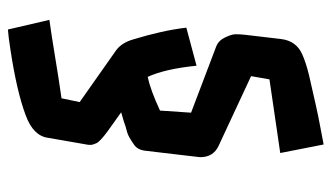

<svg xmlns="http://www.w3.org/2000/svg" viewBox="-200 -492 854 495"><g transform="rotate(90 227.5 -245.0)"><path d="M75.2 48.8 181.6 31.7Q209.5 27.3 233.9 23.9L243.7 -22.9Q125.5 -106 120.1 -109.9Q114.7 -113.8 113.5 -114.5Q112.3 -115.2 108.4 -118.2Q90.3 -132.8 82.5 -159.7Q59.1 -235.8 51.8 -297.9L149.9 -324.2Q158.2 -242.7 178.7 -198.2Q212.9 -205.6 265.6 -230L271 -310.1L100.1 -375Q85 -380.9 76.9 -397.9Q68.8 -415 68.8 -424.6Q68.8 -434.1 69.1 -436.8Q69.3 -439.5 70.3 -450.2L81.1 -542Q85.9 -581.5 120.6 -596.7Q142.1 -606.4 174.8 -614.3Q266.6 -635.7 301.8 -642.1L353 -651.9L375 -540L185.1 -512.2L176.8 -464.8L356.9 -380.9Q385.7 -367.2 385.7 -334Q385.7 -333 385.3 -329.6Q384.8 -326.2 383.3 -312.5Q381.8 -298.8 378.4 -270.5L369.1 -191.9Q366.7 -171.9 353.5 -163.1Q332 -147.9 321.3 -145.3Q310.5 -142.6 306.2 -141.1L293.5 -136.7Q285.2 -134.3 270 -129.9L319.3 -94.7Q345.7 -75.2 349.9 -65.7Q354 -56.2 354 -51.5Q354 -46.9 353.8 -44.7Q353.5 -42.5 351.6 -32.2L335.9 58.1Q331.1 96.7 277.8 116.2Q215.8 139.6 104.5 156.2Q76.7 160.6 56.6 162.1L31.7 55.2Q50.3 52.7 75.2 48.8Z"/></g></svg>

Font: Passero One
Style: Regular
Weight: 400
Designer: Viktoriya Grabowska
Foundry: Viktoriya Grabowska
Version: Version 1.003